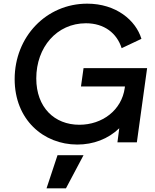

<svg xmlns="http://www.w3.org/2000/svg" viewBox="-20 -777 846 1048"><path d="M402 12C489 12 570 -18 631 -77L621 0H727L783 -405H436L422 -305H662L661 -297C644 -175 538 -96 413 -96C277 -96 178 -191 178 -349C178 -519 290 -650 449 -650C549 -650 618 -596 644 -514L752 -565C721 -667 613 -757 456 -757C232 -757 60 -576 60 -345C60 -124 217 12 402 12ZM234 251H340L436 70H294Z"/></svg>

Font: Mluvka SemiBold
Style: Italic
Weight: 600
Italic angle: -8°
Designer: Modified by Jiří Krblich, Original typeface by Gumpita Rahayu
Foundry: Gumpita Rahayu & Jiří Krblich
Version: Version 2.000;Glyphs 3.1.1 (3134)